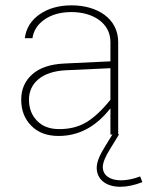

<svg xmlns="http://www.w3.org/2000/svg" viewBox="-20 -508 567 725"><path d="M509.3 158.2C483.4 168 459.5 172.9 436.5 172.9C395 172.9 368.2 153.8 368.2 123C368.2 106.9 377 84.5 395 55.7L429.2 0L428.2 -1L426.3 -1.5V-349.1C426.3 -438.5 346.7 -487.8 250.5 -487.8C202.6 -487.8 162.6 -476.6 129.9 -454.1C97.2 -431.6 78.6 -401.4 73.7 -363.8H102.5C106.9 -393.6 123 -417.5 149.9 -435.5C176.8 -453.6 210.4 -462.4 250 -462.4C330.1 -462.4 397 -421.9 397 -349.1V-276.4L222.7 -268.1C169.4 -265.6 129.4 -252 101.6 -227.1C73.7 -202.1 60.1 -170.4 60.1 -131.8C60.1 -91.3 72.8 -58.6 98.1 -33.2C123.5 -7.3 157.7 5.4 201.2 5.4C275.4 5.4 340.8 -27.3 397 -99.1V0H404.3L377.9 43C359.9 72.3 345.2 100.1 345.2 125.5C345.2 168.9 379.9 197.3 434.1 197.3C460 197.3 487.8 191.4 517.6 179.7ZM89.4 -131.8C89.4 -193.8 138.2 -238.3 228.5 -242.7L397 -250.5V-131.3C364.3 -90.8 333.5 -62.5 305.2 -45.9C276.4 -28.8 242.7 -20.5 203.6 -20.5C168 -20.5 140.1 -30.8 120.1 -51.8C99.6 -72.3 89.4 -99.1 89.4 -131.8Z"/></svg>

Font: Estedad Thin
Style: Regular
Weight: 100
Designer: Amin Abedi
Version: Version 7.3